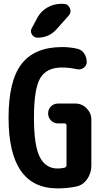

<svg xmlns="http://www.w3.org/2000/svg" viewBox="-20 -990 540 1019"><path d="M304.7 -969.7H315.4Q340.8 -969.7 350.6 -947.3Q360.4 -924.8 343.8 -906.2L280.3 -835Q240.2 -790 179.7 -790Q160.2 -790 149.4 -807.1Q138.7 -824.2 149.4 -841.8L178.7 -896.5Q197.3 -930.7 231.4 -950.2Q265.6 -969.7 304.7 -969.7ZM379.9 -440.4Q415 -440.4 439.9 -415Q464.8 -389.6 464.8 -355.5V-110.4Q464.8 -71.3 442.4 -39.1Q419.9 -6.8 383.8 0Q337.9 9.8 285.2 9.8Q25.4 9.8 25.4 -365.2Q25.4 -561.5 94.7 -650.9Q164.1 -740.2 309.6 -740.2Q351.6 -740.2 389.6 -731.4Q413.1 -726.6 426.8 -706.1Q440.4 -685.5 440.4 -661.1Q440.4 -641.6 423.8 -629.9Q407.2 -618.2 386.7 -623Q344.7 -631.8 309.6 -631.8Q226.6 -631.8 193.4 -575.2Q160.2 -518.6 160.2 -365.2Q160.2 -216.8 191.4 -156.2Q222.7 -95.7 285.2 -95.7Q304.7 -95.7 321.3 -99.6Q333 -102.5 333 -114.3V-324.2Q333 -335 322.3 -335H288.1Q265.6 -335 250.5 -350.6Q235.4 -366.2 235.4 -388.2Q235.4 -410.2 250.5 -425.3Q265.6 -440.4 288.1 -440.4Z"/></svg>

Font: Rounded-X Mgen+ 1mn bold
Style: Bold
Weight: 700
Designer: [Source Han Sans]
Ryoko NISHIZUKA  (kana & ideographs); Paul D. Hunt (Latin, Greek & Cyrillic); Wenlong ZHANG  (bopomofo
Version: Version 1.059.20150602